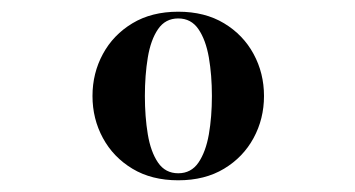

<svg xmlns="http://www.w3.org/2000/svg" viewBox="-20 -783 607 328"><path d="M284.5 -475Q239 -475 206.2 -494.8Q173.5 -514.5 155.8 -547.2Q138 -580 138 -619Q138 -658 155.8 -690.8Q173.5 -723.5 206.2 -743.2Q239 -763 284.5 -763Q330 -763 362.8 -743.2Q395.5 -723.5 413.2 -690.8Q431 -658 431 -619Q431 -580 413.2 -547.2Q395.5 -514.5 362.8 -494.8Q330 -475 284.5 -475ZM284.5 -487Q306.5 -487 319 -505.2Q331.5 -523.5 336.8 -553.5Q342 -583.5 342 -619Q342 -654.5 336.8 -684.8Q331.5 -715 319 -733.2Q306.5 -751.5 284.5 -751.5Q262.5 -751.5 250 -733.2Q237.5 -715 232.5 -684.8Q227.5 -654.5 227.5 -619Q227.5 -583.5 232.5 -553.5Q237.5 -523.5 250 -505.2Q262.5 -487 284.5 -487Z"/></svg>

Font: Bodoni Moda 11pt
Style: Bold
Weight: 700
Designer: Owen Earl
Foundry: indestructible type
Version: Version 2.004